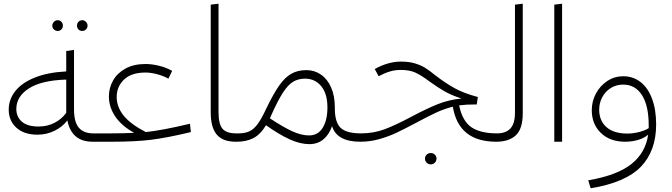

<svg xmlns="http://www.w3.org/2000/svg" viewBox="-20 -764 3623 1035"><path d="M513 -22 493 0H479Q366 0 343 -115Q317 -80 274 -59Q231 -38 182 -38Q110 -38 68.5 -75.5Q27 -113 27 -173Q27 -228 62.5 -273Q98 -318 168 -346Q238 -374 337 -379V-489L379 -495V-175Q379 -106 405 -75.5Q431 -45 483 -45H497ZM337 -156V-335Q204 -331 136 -287.5Q68 -244 68 -177Q68 -134 98 -108Q128 -82 188 -82Q236 -82 275 -102.5Q314 -123 337 -156ZM262 -626Q262 -637 270.5 -646Q279 -655 291 -655Q303 -655 311 -646.5Q319 -638 319 -626Q319 -614 311 -605.5Q303 -597 291 -597Q279 -597 270.5 -605.5Q262 -614 262 -626ZM395 -626Q395 -638 403 -646.5Q411 -655 423 -655Q435 -655 443.5 -646Q452 -637 452 -626Q452 -614 443.5 -605.5Q435 -597 423 -597Q411 -597 403 -605.5Q395 -614 395 -626Z M1009 -52Q880 -21 794 -10.5Q708 0 585 0H493L473 -23L497 -45H576Q648 -45 703 -48Q635 -86 601 -136.5Q567 -187 567 -244Q567 -290 589.5 -330Q612 -370 656.5 -394.5Q701 -419 765 -419Q797 -419 835.5 -410Q874 -401 908 -382L888 -340Q858 -356 825 -364.5Q792 -373 765 -373Q688 -373 648.5 -335Q609 -297 609 -241Q609 -188 646 -141.5Q683 -95 766 -52Q858 -62 1004 -97Z M1116 -739 1158 -744V-160Q1158 -96 1179 -70.5Q1200 -45 1254 -45L1270 -23L1250 0Q1181 0 1148.5 -38.5Q1116 -77 1116 -157Z M1942 -23 1922 0Q1796 0 1770 -84Q1754 -38 1723 -12.5Q1692 13 1648 13Q1598 13 1541 -13Q1484 -39 1414 -89Q1383 -38 1345 -19Q1307 0 1257 0H1250L1230 -23L1254 -45H1264Q1300 -45 1324 -56Q1348 -67 1369 -95.5Q1390 -124 1415 -178Q1454 -259 1485 -303Q1516 -347 1550.5 -366.5Q1585 -386 1632 -386Q1675 -386 1710 -362Q1745 -338 1765 -292.5Q1785 -247 1785 -185V-179Q1785 -105 1816 -75Q1847 -45 1926 -45ZM1745 -185Q1745 -259 1711.5 -299.5Q1678 -340 1625 -340Q1587 -340 1559.5 -323Q1532 -306 1504.5 -263.5Q1477 -221 1440 -138Q1436 -130 1435 -126Q1506 -79 1555 -56.5Q1604 -34 1646 -34Q1694 -34 1719.5 -75Q1745 -116 1745 -185Z M2675 -23 2655 0Q2452 0 2421 -189Q2374 -177 2331 -157Q2288 -137 2221 -101Q2157 -67 2115.5 -47.5Q2074 -28 2024.5 -14Q1975 0 1922 0L1902 -23L1926 -45Q1994 -45 2054 -67.5Q2114 -90 2198 -135Q2279 -178 2338.5 -202Q2398 -226 2468 -233Q2412 -251 2375 -272.5Q2338 -294 2295 -325Q2251 -358 2219.5 -372.5Q2188 -387 2141 -387Q2109 -387 2081 -378.5Q2053 -370 2021 -353L2000 -392Q2073 -432 2141 -432Q2184 -432 2216 -422.5Q2248 -413 2271.5 -398.5Q2295 -384 2328 -357Q2380 -317 2429 -289.5Q2478 -262 2556 -241L2550 -201L2499 -200Q2471 -198 2455 -196Q2473 -110 2522 -77.5Q2571 -45 2659 -45ZM2271 91Q2271 78 2280 69.5Q2289 61 2302 61Q2315 61 2324 69.5Q2333 78 2333 91Q2333 104 2324 113Q2315 122 2302 122Q2289 122 2280 113Q2271 104 2271 91Z M2635 -23 2659 -45Q2707 -45 2731.5 -71.5Q2756 -98 2756 -157V-739L2798 -744V-154Q2798 -69 2760.5 -34.5Q2723 0 2655 0Z M2968 0V-739L3010 -744V0Z M3517 -93Q3517 49 3435 134.5Q3353 220 3164 251L3151 208Q3308 181 3384 120Q3460 59 3474 -38Q3452 -19 3419 -9.5Q3386 0 3350 0Q3268 0 3219 -47.5Q3170 -95 3170 -170Q3170 -218 3192.5 -260Q3215 -302 3254 -327.5Q3293 -353 3340 -353Q3392 -353 3432 -322.5Q3472 -292 3494.5 -233Q3517 -174 3517 -93ZM3477 -73V-87Q3477 -195 3440.5 -251.5Q3404 -308 3339 -308Q3302 -308 3272.5 -289.5Q3243 -271 3226.5 -240Q3210 -209 3210 -173Q3210 -113 3249.5 -78.5Q3289 -44 3362 -44Q3390 -44 3422 -51.5Q3454 -59 3477 -73Z"/></svg>

Font: FiraGO ExtraLight
Style: Regular
Weight: 200
Designer: bBox Type
Foundry: bBox Type GmbH
Version: Version 1.001